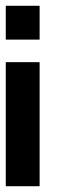

<svg xmlns="http://www.w3.org/2000/svg" viewBox="-20 -645 216 665"><path d="M0 -429.7H117.2V0H0ZM117.2 -625V-507.8H0V-625Z"/></svg>

Font: Leporid
Style: Regular
Weight: 400
Designer: GGBotNet
Foundry: GGBotNet
Version: 1.00